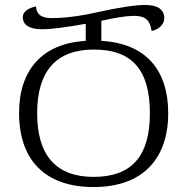

<svg xmlns="http://www.w3.org/2000/svg" viewBox="-20 -745 757 775"><path d="M358 10C558 10 659 -106 659 -288C659 -462 569 -570 389 -580V-661C446 -674 491 -681 521 -681C568 -681 586 -662 592 -620C622 -626 643 -647 643 -671C643 -707 617 -725 565 -725C529 -725 464 -716 370 -695C293 -678 235 -672 188 -672C146 -672 128 -687 125 -719C91 -712 72 -696 72 -676C72 -644 99 -627 149 -627C189 -627 247 -635 326 -649V-580C152 -570 57 -464 57 -289C57 -99 162 10 358 10ZM358 -31C205 -31 130 -119 130 -288C130 -457 206 -545 359 -545C518 -545 585 -457 585 -288C585 -120 516 -31 358 -31Z"/></svg>

Font: Noto Serif Georgian Light
Style: Regular
Weight: 300
Designer: Monotype Design Team, Akaki Razmadze
Foundry: Google LLC
Version: Version 2.003